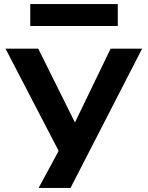

<svg xmlns="http://www.w3.org/2000/svg" viewBox="-20 -739 724 939"><path d="M169 180 297 -57V57L7 -501H167L347 -139H346L521 -501H675L325 180ZM128 -612V-719H556V-612Z"/></svg>

Font: Nunito Sans 7pt Expanded
Style: Bold
Weight: 700
Width: 7
Designer: Vernon Adams
Foundry: Vernon Adams
Version: Version 3.101;gftools[0.9.27]